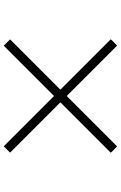

<svg xmlns="http://www.w3.org/2000/svg" viewBox="173 -888 654 1040"><g transform="rotate(90 500.0 -368.0)"><path d="M227.6 -61.3 193.3 -95.6 465.6 -368 192.5 -641.1 226.9 -675.5 500 -402.4 773.1 -675.5 807.5 -641.1 534.4 -368 806.7 -95.6 772.4 -61.3 500 -333.6Z"/></g></svg>

Font: Early Summer Mincho VF
Style: Regular
Weight: 250
Designer: GuiWonder
Version: Version 1.002